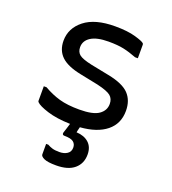

<svg xmlns="http://www.w3.org/2000/svg" viewBox="-140 -645 879 982"><g transform="rotate(20 300.0 -154.0)"><path d="M291 -77Q365 -77 396.5 -99Q428 -121 428 -157Q428 -185 409.5 -200.5Q391 -216 335 -229L237 -249Q162 -264 128.5 -296Q95 -328 95 -381Q95 -449 152.5 -494.5Q210 -540 319 -540Q387 -540 430 -527.5Q473 -515 480 -507Q483 -505 483 -499V-426H468Q429 -441 396.5 -448Q364 -455 314 -455Q251 -455 218.5 -434.5Q186 -414 186 -379Q186 -353 203 -339Q220 -325 271 -314L371 -294Q452 -278 485 -243.5Q518 -209 518 -152Q518 -82 467.5 -41Q417 0 325 7Q322 19 320 27L318 37Q360 39 385 61.5Q410 84 410 125Q410 174 376 203Q342 232 277 232Q231 232 211.5 223Q192 214 192 203V146H204Q216 153 230.5 157.5Q245 162 269 162Q295 162 312 150.5Q329 139 329 117Q329 97 315 86Q301 75 265 75Q253 75 255 62Q260 47 264 34Q268 21 272 8Q198 6 147.5 -10Q97 -26 83 -41Q80 -44 80 -48V-127H95Q138 -102 182 -89.5Q226 -77 291 -77Z"/></g></svg>

Font: Recursive Mn Lnr St
Style: Regular
Weight: 400
Monospace: yes
Version: Version 1.079;hotconv 1.0.112;makeotfexe 2.5.65598; ttfautoh